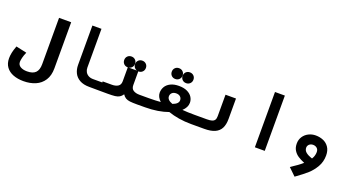

<svg xmlns="http://www.w3.org/2000/svg" viewBox="-59 -1441 4318 2366"><g transform="rotate(20 2100.0 -257.5)"><path d="M16.5 4.5Q16.5 -65.5 49.5 -152.5L53 -162.5L193 -131.5Q174.5 -90.5 166 -55Q157.5 -19.5 157.5 0Q157.5 40.5 191.5 61Q225.5 81.5 279 81.5Q354.5 81.5 390 45.8Q425.5 10 425.5 -66.5V-673.5H584.5V-69Q584.5 25.5 544.2 88Q504 150.5 435 180.2Q366 210 278.5 210Q202.5 210 143.5 187.5Q84.5 165 50.5 119Q16.5 73 16.5 4.5Z M844 -209.5V-725H963V-216.5Q963 -186.5 976.2 -161.8Q989.5 -137 1015.2 -122.2Q1041 -107.5 1077.5 -107.5H1202V0L1065 -1Q989 -1 939.2 -29.2Q889.5 -57.5 866.8 -104.5Q844 -151.5 844 -209.5Z M1357.5 -461Q1357.5 -491.5 1377.5 -511.5Q1397.5 -531.5 1428.5 -531.5Q1459 -531.5 1479.2 -511.5Q1499.5 -491.5 1499.5 -461Q1499.5 -434 1483 -414.5Q1466.5 -395 1441 -391H1548Q1526.5 -398 1513.5 -416.2Q1500.5 -434.5 1500.5 -458.5Q1500.5 -489 1520.5 -509Q1540.5 -529 1571.5 -529Q1602 -529 1622.2 -509Q1642.5 -489 1642.5 -458.5Q1642.5 -428 1622.2 -407.8Q1602 -387.5 1571.5 -387.5H1568.5V-207Q1568.5 -161.5 1599.5 -141.5Q1630.5 -121.5 1680.5 -121.5H1801.5V0L1694 0.5Q1633 0.5 1599.2 -3.5Q1565.5 -7.5 1542.5 -21Q1519.5 -34.5 1502 -62.5Q1483.5 -34.5 1460.2 -21Q1437 -7.5 1403 -3.5Q1369 0.5 1307 0.5L1198.5 0V-121.5H1319.5Q1369 -121.5 1399.5 -141.5Q1430 -161.5 1430 -207V-390H1428.5Q1397.5 -390 1377.5 -410.2Q1357.5 -430.5 1357.5 -461Z M1958 -127.5Q1932.5 -151.5 1919.2 -177.8Q1906 -204 1906 -231Q1906 -273.5 1927 -309.8Q1948 -346 1992.5 -368.5Q2037 -391 2103 -391Q2167.5 -391 2211.5 -370Q2255.5 -349 2277.2 -314.8Q2299 -280.5 2299 -240.5Q2299 -180 2242 -127.5Q2309.5 -121.5 2401.5 -121.5V0Q2316.5 0 2239.8 -12.5Q2163 -25 2100 -47.5Q2036.5 -24.5 1959.8 -12.2Q1883 0 1798.5 0V-121.5Q1890.5 -121.5 1958 -127.5ZM2100 -154.5Q2175 -181 2175 -228.5Q2175 -257 2155.2 -275Q2135.5 -293 2101.5 -293Q2067.5 -293 2047.8 -275Q2028 -257 2028 -228.5Q2028 -180 2100 -154.5ZM1957.5 -526Q1957.5 -556.5 1977.5 -576.5Q1997.5 -596.5 2028.5 -596.5Q2059 -596.5 2079.2 -576.5Q2099.5 -556.5 2099.5 -526Q2099.5 -495.5 2079.2 -475.2Q2059 -455 2028.5 -455Q1997.5 -455 1977.5 -475.2Q1957.5 -495.5 1957.5 -526ZM2100.5 -523.5Q2100.5 -554 2120.5 -574Q2140.5 -594 2171.5 -594Q2202 -594 2222.2 -574Q2242.5 -554 2242.5 -523.5Q2242.5 -493 2222.2 -472.8Q2202 -452.5 2171.5 -452.5Q2140.5 -452.5 2120.5 -472.8Q2100.5 -493 2100.5 -523.5Z M2400 -121.5H2564Q2606 -121.5 2630.2 -129Q2654.5 -136.5 2665.8 -154Q2677 -171.5 2677 -203V-485H2814.5V-217Q2814.5 -143 2790 -95.2Q2765.5 -47.5 2713 -23.8Q2660.5 0 2575.5 0H2400Z M3368 -725V0H3238.5V-725Z M3895 -394Q3949.5 -394 3995.8 -374Q4042 -354 4070.2 -311.5Q4098.5 -269 4098.5 -204Q4098.5 -122 4059.8 -55Q4021 12 3968.5 58.8Q3916 105.5 3837 162L3821.5 173L3726.5 81Q3822.5 19.5 3875 -27.5Q3824 -48.5 3788.2 -72Q3752.5 -95.5 3730 -132Q3707.5 -168.5 3707.5 -220.5Q3707.5 -271 3733.2 -310.8Q3759 -350.5 3802.2 -372.2Q3845.5 -394 3895 -394ZM3947.5 -111Q3975.5 -156 3975.5 -204Q3975.5 -238.5 3954.2 -256.2Q3933 -274 3902.5 -274Q3882.5 -274 3866.8 -265.5Q3851 -257 3842.5 -242.8Q3834 -228.5 3834 -213Q3834 -177 3863 -152.8Q3892 -128.5 3947.5 -111Z"/></g></svg>

Font: JuliaMono ExtraBold
Style: Regular
Weight: 800
Monospace: yes
Designer: cormullion
Foundry: corm
Version: Version 0.055; ttfautohint (v1.8.4)